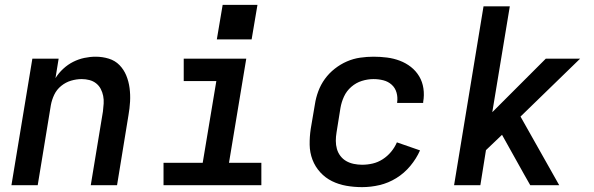

<svg xmlns="http://www.w3.org/2000/svg" viewBox="-20 -761 2440 789"><path d="M27 0 113 -520H221L208 -440Q221 -461 240 -478.5Q259 -496 281 -507Q303 -518 326.5 -523Q350 -528 373 -528Q401 -528 427 -520Q453 -512 471 -493.5Q489 -475 499 -450.5Q509 -426 512.5 -399Q516 -372 514.5 -344Q513 -316 508 -288L461 0H353L403 -303Q405 -319 406 -335.5Q407 -352 404 -367Q401 -382 394 -395.5Q387 -409 375 -418.5Q363 -428 347.5 -432Q332 -436 316 -436Q294 -436 272 -429.5Q250 -423 231.5 -408Q213 -393 203 -372Q193 -351 189 -329L135 0Z M652 0V-92H813L869 -428H735V-520H992L921 -92H1054V0ZM871 -599 895 -741H1038L1014 -599Z M1468 8Q1435 8 1403.5 2.5Q1372 -3 1344.5 -16.5Q1317 -30 1296 -53Q1275 -76 1264 -105Q1253 -134 1252.5 -166.5Q1252 -199 1257 -232L1274 -332Q1278 -359 1288 -386Q1298 -413 1315 -436.5Q1332 -460 1355.5 -478.5Q1379 -497 1405.5 -508.5Q1432 -520 1460 -524Q1488 -528 1515 -528Q1543 -528 1570.5 -524.5Q1598 -521 1623 -511.5Q1648 -502 1668.5 -486Q1689 -470 1702.5 -447.5Q1716 -425 1720 -397.5Q1724 -370 1719 -342Q1719 -341 1719 -340Q1719 -339 1719 -338H1612Q1612 -339 1612 -339.5Q1612 -340 1612 -340Q1615 -361 1609.5 -380.5Q1604 -400 1589.5 -413Q1575 -426 1555.5 -431Q1536 -436 1515 -436Q1491 -436 1467 -428.5Q1443 -421 1423.5 -404Q1404 -387 1393.5 -364Q1383 -341 1379 -317L1363 -217Q1360 -199 1360 -182Q1360 -165 1364.5 -149Q1369 -133 1379 -120Q1389 -107 1403 -99Q1417 -91 1434 -87.5Q1451 -84 1468 -84Q1490 -84 1511.5 -89Q1533 -94 1552.5 -106.5Q1572 -119 1587 -137Q1602 -155 1611 -176L1706 -143Q1691 -109 1666 -79Q1641 -49 1608.5 -29Q1576 -9 1540 -0.5Q1504 8 1468 8Z M1846 0 1967 -735H2075L2003 -300L2223 -520H2364L2119 -282L2278 0H2159L2134 -44L2043 -207L1977 -144L1954 0Z"/></svg>

Font: Iosevka SS04 Semibold Extended
Style: Italic
Weight: 600
Width: 7
Italic angle: -9°
Monospace: yes
Designer: Belleve Invis
Foundry: Belleve Invis
Version: Version 19.0.0; ttfautohint (v1.8.4)